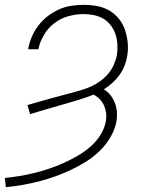

<svg xmlns="http://www.w3.org/2000/svg" viewBox="-22 -548 642 791"><path d="M2 223 -2 185Q29 182 59.5 177Q90 172 120 164.5Q150 157 180 147Q210 137 239 124Q268 111 296 95Q324 79 349 57.5Q374 36 391.5 8.5Q409 -19 414 -49Q417 -66 415 -82.5Q413 -99 406.5 -113.5Q400 -128 389 -139.5Q378 -151 363 -158Q331 -145 298.5 -135.5Q266 -126 233.5 -116.5Q201 -107 168 -97.5Q135 -88 102 -78L91 -115Q134 -128 178 -140Q222 -152 267 -164H268Q289 -170 310 -176Q331 -182 351.5 -191Q372 -200 390.5 -213.5Q409 -227 423.5 -244Q438 -261 447 -281.5Q456 -302 460 -323Q463 -345 461.5 -366.5Q460 -388 453.5 -407.5Q447 -427 434.5 -443.5Q422 -460 404.5 -470.5Q387 -481 365.5 -485.5Q344 -490 322 -490Q292 -490 260.5 -481.5Q229 -473 202.5 -453Q176 -433 159 -404Q142 -375 136 -345H94Q98 -370 108.5 -395Q119 -420 135.5 -442Q152 -464 174 -481Q196 -498 220.5 -509Q245 -520 271 -524Q297 -528 322 -528Q351 -528 378 -523Q405 -518 427.5 -505Q450 -492 467 -471.5Q484 -451 492.5 -426Q501 -401 504 -373.5Q507 -346 502 -317Q499 -297 491 -277Q483 -257 470.5 -239.5Q458 -222 441.5 -207Q425 -192 406 -180Q422 -170 433 -156Q444 -142 451 -124.5Q458 -107 459.5 -88Q461 -69 458 -49Q452 -16 434 15.5Q416 47 390 72.5Q364 98 333 117.5Q302 137 270 152Q238 167 204.5 179Q171 191 137.5 199.5Q104 208 70 214Q36 220 2 223Z"/></svg>

Font: Iosevka SS04 XLt Ex
Style: Italic
Weight: 200
Width: 7
Italic angle: -9°
Monospace: yes
Designer: Belleve Invis
Foundry: Belleve Invis
Version: Version 19.0.0; ttfautohint (v1.8.4)